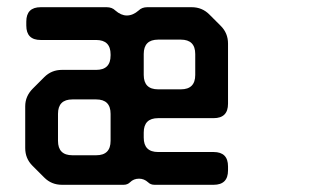

<svg xmlns="http://www.w3.org/2000/svg" viewBox="-20 -505 903 533"><path d="M379 -297V-355Q379 -395 419 -395H482Q522 -395 522 -355V-297Q522 -257 482 -257H419Q379 -257 379 -297ZM141 -114V-189Q141 -229 181 -229H247Q287 -229 287 -189V-114Q287 -74 247 -74H181Q141 -74 141 -114ZM391 1Q398 8 409 8H573Q613 8 613 -32V-43Q613 -83 573 -83H419Q379 -83 379 -123V-137Q379 -177 419 -177H573Q613 -177 613 -217V-384Q613 -413 593 -433L561 -465Q541 -485 512 -485H389Q374 -485 365 -476Q349 -462 332 -462Q316 -462 300 -476Q291 -485 276 -485H93Q53 -485 53 -445V-434Q53 -394 93 -394H247Q287 -394 287 -354V-351Q287 -311 247 -311H152Q123 -311 103 -291L71 -259Q50 -238 50 -210V-94Q50 -65 70 -45L103 -12Q123 8 152 8H323Q334 8 341 1Q351 -9 366 -9Q380 -9 391 1Z"/></svg>

Font: WDXL Lubrifont TC
Style: Regular
Weight: 400
Designer: [WDXL Lubrifont] Copyright 2020-2022 (c) NightFurySL2001, Skr-ZERO; [ZCOOL QingKe HuangYou] Copyright 2018-2022 (c) The 
Version: Version 2.001;hotconv 1.1.1;makeotfexe 2.6.0